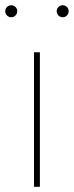

<svg xmlns="http://www.w3.org/2000/svg" viewBox="-65 -716 283 736"><path d="M65.4 0V-515.6H87.9V0ZM-22 -649.9Q-31.2 -649.9 -38.1 -656.7Q-44.9 -663.6 -44.9 -672.9Q-44.9 -682.6 -38.1 -689.2Q-31.2 -695.8 -22 -695.8Q-12.2 -695.8 -5.6 -689.2Q1 -682.6 1 -672.9Q1 -663.6 -5.6 -656.7Q-12.2 -649.9 -22 -649.9ZM175.3 -649.9Q166 -649.9 159.2 -656.7Q152.3 -663.6 152.3 -672.9Q152.3 -682.6 159.2 -689.2Q166 -695.8 175.3 -695.8Q185.1 -695.8 191.7 -689.2Q198.2 -682.6 198.2 -672.9Q198.2 -663.6 191.7 -656.7Q185.1 -649.9 175.3 -649.9Z"/></svg>

Font: Inter Display Thin
Style: Regular
Weight: 100
Designer: Rasmus Andersson
Foundry: rsms
Version: Version 4.000;git-a52131595